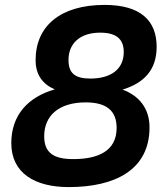

<svg xmlns="http://www.w3.org/2000/svg" viewBox="-20 -746 685 782"><path d="M260 16C448 16 589 -54 589 -227C589 -304 547 -356 479 -381C564 -407 618 -459 618 -555C618 -661 554 -726 406 -726C226 -726 125 -640 125 -501C125 -441 154 -403 203 -382C95 -351 26 -278 26 -163C26 -41 122 16 260 16ZM348 -426C284 -426 259 -449 259 -502C259 -569 306 -613 388 -613C451 -613 484 -589 484 -534C484 -462 429 -426 348 -426ZM278 -98C198 -98 160 -124 160 -191C160 -276 221 -329 329 -329C415 -329 455 -294 455 -225C455 -131 380 -98 278 -98Z"/></svg>

Font: Geist SemiBold
Style: Italic
Weight: 600
Italic angle: -12°
Designer: Basement.studio, Andrés Briganti, Mateo Zaragoza
Foundry: Basement.studio, Vercel, Andrés Briganti, Guido Ferreyra, Mateo Zaragoza
Version: Version 1.500